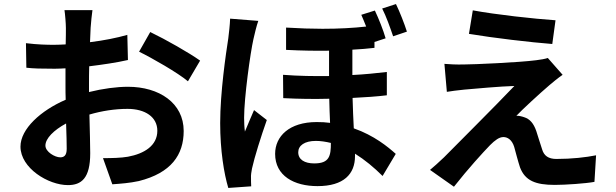

<svg xmlns="http://www.w3.org/2000/svg" viewBox="-20 -862 3040 947"><path d="M436 -812H298C301 -794 305 -745 305 -724C305 -707 305 -678 304 -643C284 -642 264 -641 246 -641C210 -641 167 -642 108 -649L110 -528C144 -524 183 -523 250 -523C266 -523 284 -524 303 -525C303 -497 303 -469 303 -441C303 -418 303 -394 304 -370C181 -317 81 -226 81 -139C81 -33 218 51 315 51C381 51 425 18 425 -106C425 -140 423 -218 421 -297C482 -315 547 -325 609 -325C696 -325 756 -285 756 -217C756 -144 692 -104 611 -89C576 -83 533 -82 488 -82L534 47C575 44 619 41 665 31C824 -9 886 -98 886 -216C886 -354 765 -434 611 -434C556 -434 487 -425 419 -408C419 -421 419 -433 419 -445C419 -474 419 -505 420 -535C485 -543 554 -553 611 -566L608 -690C556 -675 490 -662 424 -654C425 -679 426 -703 427 -725C429 -751 433 -794 436 -812ZM721 -704 666 -607C728 -577 859 -502 907 -461L967 -563C914 -601 798 -667 721 -704ZM204 -144C204 -179 245 -220 306 -253C308 -199 309 -153 309 -128C309 -94 295 -86 277 -86C251 -86 204 -113 204 -144Z M1933 -842 1865 -820C1885 -781 1904 -727 1919 -683L1987 -706C1975 -744 1952 -803 1933 -842ZM1829 -810 1762 -789C1770 -771 1778 -751 1786 -731C1722 -724 1652 -720 1571 -720C1516 -720 1457 -722 1391 -726V-616C1469 -612 1540 -611 1603 -612V-487C1530 -486 1454 -487 1376 -493L1377 -378C1454 -374 1531 -373 1604 -375C1605 -335 1606 -294 1608 -256C1587 -259 1565 -260 1542 -260C1407 -260 1337 -190 1337 -103C1337 5 1430 56 1546 56C1676 56 1731 -4 1731 -92C1731 -96 1731 -100 1731 -104C1779 -74 1825 -36 1867 6L1932 -103C1893 -138 1825 -194 1725 -229C1723 -275 1720 -325 1719 -379C1781 -382 1839 -386 1888 -392V-507C1836 -501 1779 -495 1718 -492V-617C1757 -619 1793 -622 1827 -626V-655L1882 -673C1871 -712 1848 -770 1829 -810ZM1254 -759 1115 -770C1114 -738 1109 -699 1106 -673C1094 -596 1066 -406 1066 -255C1066 -119 1085 -5 1106 65L1219 57C1218 42 1218 26 1218 15C1217 4 1220 -17 1223 -31C1235 -86 1267 -188 1296 -270L1233 -319C1219 -286 1202 -248 1188 -213C1185 -234 1184 -262 1184 -281C1184 -381 1215 -603 1230 -669C1234 -687 1246 -738 1254 -759ZM1451 -111C1451 -144 1482 -167 1538 -167C1562 -167 1587 -163 1612 -157C1612 -93 1605 -56 1530 -56C1482 -56 1451 -75 1451 -111Z M2312 -811 2293 -695C2412 -675 2599 -653 2704 -645L2720 -762C2616 -769 2424 -790 2312 -811ZM2755 -493 2682 -576C2671 -572 2644 -567 2625 -565C2542 -554 2315 -544 2268 -544C2231 -543 2195 -545 2172 -547L2184 -409C2205 -412 2235 -417 2270 -420C2327 -425 2447 -436 2517 -438C2426 -342 2221 -138 2170 -86C2143 -60 2119 -39 2101 -24L2219 59C2288 -29 2363 -111 2397 -146C2421 -170 2442 -186 2463 -186C2483 -186 2505 -173 2516 -138C2523 -113 2535 -66 2545 -36C2570 29 2621 50 2716 50C2768 50 2871 43 2912 35L2920 -96C2870 -86 2801 -78 2724 -78C2685 -78 2663 -94 2654 -125C2645 -151 2634 -189 2625 -216C2612 -253 2594 -275 2565 -284C2554 -288 2536 -292 2527 -291C2551 -317 2644 -403 2690 -442C2708 -457 2729 -475 2755 -493Z"/></svg>

Font: DAIFUKU Sans JP
Style: Bold
Weight: 700
Designer: Original font ‘Source Han Sans JP’ : Ryoko NISHIZUKA  (kana, bopomofo & ideographs); Paul D. Hunt (Latin, Greek & Cyrill
Foundry: Daifuku
Version: Version 1.001